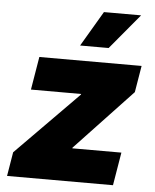

<svg xmlns="http://www.w3.org/2000/svg" viewBox="-54 -818 698 864"><g transform="rotate(5 295.0 -386.0)"><path d="M10.3 0 28.3 -108.4 309.6 -393.6 310.1 -396.5H83.5L108.4 -545.9H570.3L550.3 -425.8L292.5 -152.3L292 -149.4H513.7L488.8 0ZM286.6 -613.3 380.4 -772.5H548.3L415.5 -613.3Z"/></g></svg>

Font: Inter Black
Style: Italic
Weight: 900
Italic angle: -9.39999°
Designer: Rasmus Andersson
Foundry: rsms
Version: Version 4.000;git-a52131595